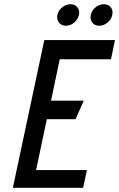

<svg xmlns="http://www.w3.org/2000/svg" viewBox="-20 -890 565 910"><path d="M314 -870Q293 -870 274.5 -855Q256 -840 252 -819Q248 -798 259.5 -783Q271 -768 292 -768Q314 -768 331.5 -783Q349 -798 354 -819Q359 -840 347 -855Q335 -870 314 -870ZM472 -870Q451 -870 432.5 -855Q414 -840 410 -819Q406 -798 417.5 -783Q429 -768 450 -768Q471 -768 489.5 -783Q508 -798 512 -819Q517 -840 505.5 -855Q494 -870 472 -870ZM41 0H374L392 -84H151L202 -325H338L377 -413H222L263 -609H506L525 -700H190Z"/></svg>

Font: Advent Pro SemiBold
Style: Italic
Weight: 600
Italic angle: -12°
Version: Version 3.000